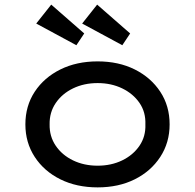

<svg xmlns="http://www.w3.org/2000/svg" viewBox="-20 -802 845 832"><path d="M403 10Q312 10 241.5 -25Q171 -60 130.5 -122Q90 -184 90 -263Q90 -343 130.5 -404.5Q171 -466 241.5 -501Q312 -536 403 -536Q494 -536 564 -501Q634 -466 674.5 -404.5Q715 -343 715 -263Q715 -184 674.5 -122Q634 -60 564 -25Q494 10 403 10ZM403 -84Q462 -84 509.5 -107Q557 -130 584.5 -170.5Q612 -211 610 -263Q612 -316 584.5 -356Q557 -396 509.5 -419Q462 -442 403 -442Q344 -442 296.5 -419Q249 -396 221.5 -355.5Q194 -315 195 -263Q194 -211 221.5 -170.5Q249 -130 296.5 -107Q344 -84 403 -84ZM510 -606 336 -700 401 -782 544 -657ZM311 -606 137 -700 202 -782 345 -657Z"/></svg>

Font: Lexend Giga
Style: Regular
Weight: 400
Designer: Bonnie Shaver-Troup, Thomas Jockin
Foundry: Lexend
Version: Version 1.007